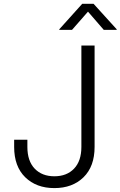

<svg xmlns="http://www.w3.org/2000/svg" viewBox="-20 -963 623 993"><path d="M261.2 9.8Q168 9.8 110.6 -46.1Q53.2 -102.1 53.2 -203.1V-240.2H121.6V-203.1Q121.6 -130.4 159.4 -90.8Q197.3 -51.3 261.2 -51.3Q325.2 -51.3 363 -90.8Q400.9 -130.4 400.9 -203.1V-727.5H469.2V-203.1Q469.2 -102.1 411.9 -46.1Q354.5 9.8 261.2 9.8ZM352.5 -808.6H286.6V-811.5L405.3 -943.4H463.9L583.5 -811.5V-808.6H516.6L435.1 -902.8Z"/></svg>

Font: Inter 20pt Light
Style: Regular
Weight: 300
Version: Version 4.001;git-66647c0bb